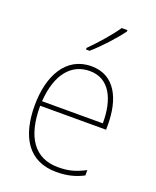

<svg xmlns="http://www.w3.org/2000/svg" viewBox="-144 -850 768 944"><g transform="rotate(20 240.5 -377.5)"><path d="M357 -758V-765H327C296 -719 243 -659 198 -614V-606H217C264 -647 323 -711 357 -758ZM253 -538C119 -538 55 -416 55 -261C55 -100 119 10 266 10C322 10 365 -1 407 -23V-51C355 -24 319 -15 266 -15C144 -15 80 -105 81 -269H426V-295C426 -427 377 -538 253 -538ZM253 -513C355 -513 401 -420 400 -293H82C92 -438 157 -513 253 -513Z"/></g></svg>

Font: Noto Sans Thai Looped SemiCondensed Thin
Style: Regular
Weight: 100
Width: 4
Designer: Sasikarn Vongin, Ben Mitchell
Foundry: The Fontpad Ltd
Version: Version 1.001